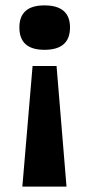

<svg xmlns="http://www.w3.org/2000/svg" viewBox="-20 -560 332 713"><path d="M101 -315H190L227 133H63ZM145 -540Q240 -540 240 -458Q240 -375 145 -375Q52 -375 52 -458Q52 -540 145 -540Z"/></svg>

Font: Bricolage Grotesque 10pt Bricolage Grotesque 10pt Regular
Style: Bold
Weight: 700
Designer: Mathieu Triay
Foundry: Atelier Triay
Version: Version 1.000; ttfautohint (v1.8.4.7-5d5b);gftools[0.9.32]